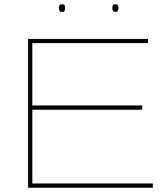

<svg xmlns="http://www.w3.org/2000/svg" viewBox="-20 -883 780 903"><path d="M112 0V-700H676V-680H132V-387H649V-367H132V-20H699V0ZM523 -827Q514 -827 511 -832.5Q508 -838 508 -845Q508 -853 511 -858Q514 -863 523 -863Q532 -863 534.5 -858Q537 -853 537 -845Q537 -838 534.5 -832.5Q532 -827 523 -827ZM273 -827Q263 -827 260 -832.5Q257 -838 257 -845Q257 -853 260 -858Q263 -863 273 -863Q282 -863 284 -858Q286 -853 286 -845Q286 -838 284 -832.5Q282 -827 273 -827Z"/></svg>

Font: Georama Extended Thin
Style: Regular
Weight: 100
Width: 7
Designer: Jean-Baptiste Levee
Foundry: Production Type
Version: Version 1.000